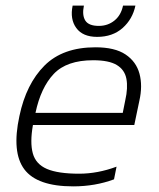

<svg xmlns="http://www.w3.org/2000/svg" viewBox="-20 -652 565 682"><path d="M325 -521Q274 -521 251 -552.5Q228 -584 238 -632H278Q271 -598 283 -579Q295 -560 331 -560Q363 -560 386.5 -579Q410 -598 417 -632H461Q451 -584 415.5 -552.5Q380 -521 325 -521ZM240 10Q112 10 66.5 -50.5Q21 -111 49 -240Q73 -354 138 -419Q203 -484 319 -484Q388 -484 426 -458.5Q464 -433 475.5 -390Q487 -347 475 -294L457 -208H97Q86 -146 96.5 -107.5Q107 -69 146.5 -52Q186 -35 261 -35Q327 -35 394 -60L385 -15Q318 10 240 10ZM106 -251H416L425 -296Q435 -340 429 -372Q423 -404 395 -421Q367 -438 311 -438Q217 -438 171 -389.5Q125 -341 106 -251Z"/></svg>

Font: Kanit ExtraLight
Style: Italic
Weight: 275
Italic angle: -12°
Designer: Katatrad Team
Foundry: CadsonDemak
Version: Version 2.000; ttfautohint (v1.8.3)